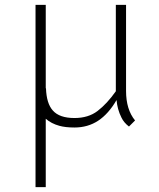

<svg xmlns="http://www.w3.org/2000/svg" viewBox="-20 -515 655 789"><path d="M168 -495V-152H169Q171 -90 197 -61Q224 -30 286 -30Q343 -30 381 -59Q420 -89 456 -140V-495H498V-141Q498 -65 535 -20L510 5Q489 -11 479 -32Q462 -66 459 -104Q426 -47 383.5 -19Q341 9 286 9Q249 9 224 2Q191 -7 168 -27V254H126V-495Z"/></svg>

Font: Bellota Light
Style: Regular
Weight: 300
Designer: Kemie Guaida
Foundry: Kemie Guaida
Version: Version 4.001